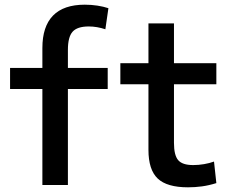

<svg xmlns="http://www.w3.org/2000/svg" viewBox="-20 -790 994 820"><path d="M161 0V-410H23V-500H161V-585Q161 -677 206.5 -723.5Q252 -770 342 -770Q370 -770 396 -766Q422 -762 443 -755L430 -665Q394 -677 359 -677Q310 -677 290 -654.5Q270 -632 270 -577V-500H440V-410H270V0Z M783 10Q693 10 653.5 -27.5Q614 -65 614 -150V-430H494V-520H614V-690H723V-520H904V-430H723V-180Q723 -127 741 -106Q759 -85 805 -85Q828 -85 851.5 -89Q875 -93 894 -100L904 -8Q872 2 842.5 6Q813 10 783 10Z"/></svg>

Font: M PLUS 1 Medium
Style: Regular
Weight: 500
Designer: Coji Morishita
Foundry: UNDERFOREST DESIGN
Version: Version 1.001